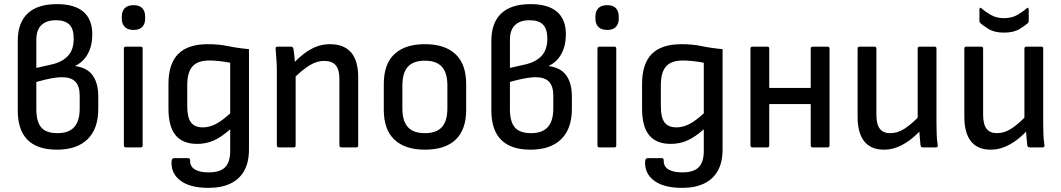

<svg xmlns="http://www.w3.org/2000/svg" viewBox="-20 -714 5141 930"><path d="M256 11Q161 11 113.5 -36.5Q66 -84 66 -179V-516Q66 -603 113.5 -648.5Q161 -694 256 -694Q341 -694 384 -657Q427 -620 427 -548Q427 -492 405 -452.5Q383 -413 344 -395V-394Q403 -386 429.5 -348Q456 -310 456 -247V-187Q456 -90 404 -39.5Q352 11 256 11ZM258 -69Q313 -69 339.5 -98.5Q366 -128 366 -188V-251Q366 -297 345 -318.5Q324 -340 280 -340Q264 -340 244 -337Q224 -334 202 -329Q180 -324 156 -317V-185Q156 -124 180 -96.5Q204 -69 258 -69ZM156 -385 231 -402Q280 -413 308.5 -442.5Q337 -472 337 -527Q337 -574 316 -595Q295 -616 251 -616Q205 -616 180.5 -592.5Q156 -569 156 -521Z M590 0Q580 0 580 -10V-479Q580 -488 590 -488H662Q671 -488 671 -479V-10Q671 0 662 0ZM627 -569Q598 -569 584 -584Q570 -599 570 -623V-634Q570 -659 584 -674Q598 -689 627 -689Q656 -689 669.5 -674Q683 -659 683 -634V-623Q683 -599 669.5 -584Q656 -569 627 -569Z M990 196Q900 196 853.5 160.5Q807 125 811 66Q813 52 823 52H892Q901 52 901 64Q900 92 923.5 106.5Q947 121 990 121Q1046 121 1070.5 96Q1095 71 1095 17V-21Q1095 -38 1095 -54.5Q1095 -71 1095 -87H1094Q1054 -51 1016.5 -34Q979 -17 935 -17Q865 -17 830.5 -59Q796 -101 796 -188V-308Q796 -405 843 -452.5Q890 -500 987 -500Q1041 -500 1085.5 -490.5Q1130 -481 1186 -476V9Q1186 72 1163 113Q1140 154 1096.5 175Q1053 196 990 196ZM963 -97Q993 -97 1024 -112.5Q1055 -128 1095 -165V-410Q1071 -415 1043.5 -418Q1016 -421 994 -421Q938 -421 912.5 -392.5Q887 -364 887 -302V-198Q887 -145 905 -121Q923 -97 963 -97Z M1634 0Q1624 0 1624 -10V-331Q1624 -377 1606 -398Q1588 -419 1550 -419Q1515 -419 1479.5 -397.5Q1444 -376 1398 -330L1394 -401Q1425 -433 1454 -455Q1483 -477 1513.5 -488.5Q1544 -500 1578 -500Q1646 -500 1680.5 -460Q1715 -420 1715 -340V-10Q1715 0 1705 0ZM1331 0Q1321 0 1321 -10V-366Q1321 -395 1319 -426Q1317 -457 1315 -477Q1313 -488 1325 -488H1390Q1398 -488 1401 -479Q1404 -464 1406.5 -436Q1409 -408 1410 -388L1412 -361V-10Q1412 0 1403 0Z M2038 11Q1942 11 1890.5 -37.5Q1839 -86 1839 -182V-307Q1839 -403 1890 -451.5Q1941 -500 2038 -500Q2135 -500 2186.5 -451.5Q2238 -403 2238 -307V-182Q2238 -86 2187 -37.5Q2136 11 2038 11ZM2038 -69Q2094 -69 2120.5 -98.5Q2147 -128 2147 -189V-300Q2147 -361 2120.5 -390.5Q2094 -420 2038 -420Q1982 -420 1955.5 -390.5Q1929 -361 1929 -300V-189Q1929 -128 1955.5 -98.5Q1982 -69 2038 -69Z M2550 11Q2455 11 2407.5 -36.5Q2360 -84 2360 -179V-516Q2360 -603 2407.5 -648.5Q2455 -694 2550 -694Q2635 -694 2678 -657Q2721 -620 2721 -548Q2721 -492 2699 -452.5Q2677 -413 2638 -395V-394Q2697 -386 2723.5 -348Q2750 -310 2750 -247V-187Q2750 -90 2698 -39.5Q2646 11 2550 11ZM2552 -69Q2607 -69 2633.5 -98.5Q2660 -128 2660 -188V-251Q2660 -297 2639 -318.5Q2618 -340 2574 -340Q2558 -340 2538 -337Q2518 -334 2496 -329Q2474 -324 2450 -317V-185Q2450 -124 2474 -96.5Q2498 -69 2552 -69ZM2450 -385 2525 -402Q2574 -413 2602.5 -442.5Q2631 -472 2631 -527Q2631 -574 2610 -595Q2589 -616 2545 -616Q2499 -616 2474.5 -592.5Q2450 -569 2450 -521Z M2884 0Q2874 0 2874 -10V-479Q2874 -488 2884 -488H2956Q2965 -488 2965 -479V-10Q2965 0 2956 0ZM2921 -569Q2892 -569 2878 -584Q2864 -599 2864 -623V-634Q2864 -659 2878 -674Q2892 -689 2921 -689Q2950 -689 2963.5 -674Q2977 -659 2977 -634V-623Q2977 -599 2963.5 -584Q2950 -569 2921 -569Z M3284 196Q3194 196 3147.5 160.5Q3101 125 3105 66Q3107 52 3117 52H3186Q3195 52 3195 64Q3194 92 3217.5 106.5Q3241 121 3284 121Q3340 121 3364.5 96Q3389 71 3389 17V-21Q3389 -38 3389 -54.5Q3389 -71 3389 -87H3388Q3348 -51 3310.5 -34Q3273 -17 3229 -17Q3159 -17 3124.5 -59Q3090 -101 3090 -188V-308Q3090 -405 3137 -452.5Q3184 -500 3281 -500Q3335 -500 3379.5 -490.5Q3424 -481 3480 -476V9Q3480 72 3457 113Q3434 154 3390.5 175Q3347 196 3284 196ZM3257 -97Q3287 -97 3318 -112.5Q3349 -128 3389 -165V-410Q3365 -415 3337.5 -418Q3310 -421 3288 -421Q3232 -421 3206.5 -392.5Q3181 -364 3181 -302V-198Q3181 -145 3199 -121Q3217 -97 3257 -97Z M3917 0Q3907 0 3907 -10V-479Q3907 -488 3917 -488H3989Q3998 -488 3998 -479V-10Q3998 0 3989 0ZM3625 0Q3615 0 3615 -10V-479Q3615 -488 3625 -488H3697Q3706 -488 3706 -479V-10Q3706 0 3697 0ZM3693 -210V-288H3923V-210Z M4261 11Q4199 11 4166.5 -29Q4134 -69 4134 -149V-479Q4134 -488 4144 -488H4216Q4225 -488 4225 -479V-158Q4225 -112 4241.5 -90.5Q4258 -69 4292 -69Q4328 -69 4362 -91Q4396 -113 4441 -160L4444 -88Q4415 -56 4385 -34Q4355 -12 4324.5 -0.5Q4294 11 4261 11ZM4451 0Q4441 0 4439 -9Q4437 -29 4435 -50.5Q4433 -72 4432 -93L4425 -131V-479Q4425 -488 4435 -488H4507Q4516 -488 4516 -479V-122Q4516 -93 4517 -65Q4518 -37 4522 -11Q4524 0 4512 0Z M4778 11Q4716 11 4683.5 -29Q4651 -69 4651 -149V-479Q4651 -488 4661 -488H4733Q4742 -488 4742 -479V-158Q4742 -112 4758.5 -90.5Q4775 -69 4809 -69Q4845 -69 4879 -91Q4913 -113 4958 -160L4961 -88Q4932 -56 4902 -34Q4872 -12 4841.5 -0.5Q4811 11 4778 11ZM4968 0Q4958 0 4956 -9Q4954 -29 4952 -50.5Q4950 -72 4949 -93L4942 -131V-479Q4942 -488 4952 -488H5024Q5033 -488 5033 -479V-122Q5033 -93 5034 -65Q5035 -37 5039 -11Q5041 0 5029 0ZM4843 -556Q4797 -556 4768.5 -573.5Q4740 -591 4728 -603Q4724 -606 4724 -614V-667Q4724 -673 4727 -675.5Q4730 -678 4735 -673Q4750 -659 4778 -642.5Q4806 -626 4843 -626Q4881 -626 4909 -642.5Q4937 -659 4952 -673Q4957 -678 4960 -675.5Q4963 -673 4963 -667V-614Q4963 -606 4959 -602Q4947 -591 4918.5 -573.5Q4890 -556 4843 -556Z"/></svg>

Font: Sofia Sans Semi Condensed Medium
Style: Regular
Weight: 500
Designer: Botio Nikoltchev, Ani Petrova
Foundry: lettersoup
Version: Version 4.100